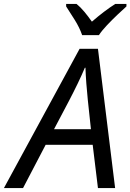

<svg xmlns="http://www.w3.org/2000/svg" viewBox="-77 -964 668 984"><path d="M-57 0 331 -714H425L513 0H425L398 -222H157L41 0ZM200 -302H389L373 -452Q369 -490 365.5 -536Q362 -582 361 -617H358Q342 -579 321 -535.5Q300 -492 277 -448ZM344 -784Q331 -822 306 -862Q281 -902 262 -931V-944H315Q335 -928 355 -904Q375 -880 394 -853Q425 -880 456 -903.5Q487 -927 514 -944H571V-931Q554 -916 526 -889.5Q498 -863 471.5 -835Q445 -807 430 -784Z"/></svg>

Font: Manna Sans
Style: Italic
Weight: 400
Italic angle: -12°
Designer: Monotype Design Team
Foundry: Monotype Imaging Inc.
Version: Version 2.001.1; ttfautohint (v1.8.2)